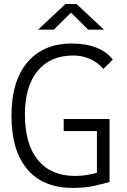

<svg xmlns="http://www.w3.org/2000/svg" viewBox="-20 -918 626 948"><path d="M339.4 9.8Q192.9 9.8 114.7 -82.3Q36.6 -174.3 36.6 -347.7Q36.6 -517.1 115 -610.1Q193.4 -703.1 335.4 -703.1Q403.8 -703.1 456.5 -682.4Q509.3 -661.6 536.6 -623.5L490.2 -577.6Q463.9 -609.4 425 -626.7Q386.2 -644 341.3 -644Q228 -644 165.5 -567.6Q103 -491.2 103 -352.5Q103 -206.1 167.2 -127.7Q231.4 -49.3 351.1 -49.3Q383.3 -49.3 410.4 -54.2Q437.5 -59.1 458.5 -64.9V-271H294.4V-330.6H521V-19.5Q500.5 -13.2 451.7 -1.7Q402.8 9.8 339.4 9.8ZM168 -771.5 303.2 -898.4H357.9L493.2 -771.5H415.5L330.6 -855.5L245.6 -771.5Z"/></svg>

Font: CaskaydiaCove NFP Light
Style: Regular
Weight: 300
Designer: Aaron Bell
Foundry: Saja Typeworks
Version: Version 2111.001; VTT 6.35;Nerd Fonts 3.1.1